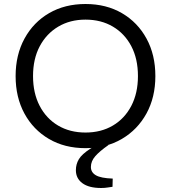

<svg xmlns="http://www.w3.org/2000/svg" viewBox="-20 -730 854 959"><path d="M407 10Q303 10 224.5 -36Q146 -82 102 -163Q58 -244 58 -350Q58 -456 102.5 -537.5Q147 -619 225.5 -664.5Q304 -710 407 -710Q511 -710 589.5 -664Q668 -618 712 -537Q756 -456 756 -350Q756 -244 711.5 -163Q667 -82 588.5 -36Q510 10 407 10ZM407 -68Q485 -68 544 -103Q603 -138 636 -201.5Q669 -265 669 -350Q669 -436 636 -499Q603 -562 544 -597Q485 -632 407 -632Q330 -632 271 -597Q212 -562 178.5 -499Q145 -436 145 -350Q145 -265 178 -201.5Q211 -138 270 -103Q329 -68 407 -68ZM485 209Q424 209 391.5 185Q359 161 359 120Q359 90 374 65Q389 40 431 13L467 -9L521 -8V-5Q478 25 456 50Q434 75 434 104Q434 131 459 145.5Q484 160 543 162L542 203Q532 204 518 206.5Q504 209 485 209Z"/></svg>

Font: REM Light
Style: Regular
Weight: 300
Designer: Octavio Pardo
Foundry: Ashler Design
Version: Version 1.005;gftools[0.9.28]